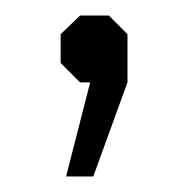

<svg xmlns="http://www.w3.org/2000/svg" viewBox="-20 -106 242 247"><path d="M96 0H83L58 -25V-62L83 -86H120L144 -62V0L100 121H65Z"/></svg>

Font: Chakra Petch Light
Style: Regular
Weight: 300
Designer: Katatrad Aksorn Co.,Ltd.
Foundry: Cadson Demak Co.,Ltd.
Version: Version 1.000; ttfautohint (v1.6)